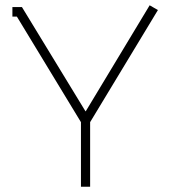

<svg xmlns="http://www.w3.org/2000/svg" viewBox="-20 -706 647 726"><path d="M304.2 -285.2 545.9 -686 577.1 -668 320.8 -244.1V0H286.1V-244.1L43.9 -643.1H26.9V-679.2H63L303.2 -285.2Z"/></svg>

Font: Rawengulk
Style: Regular
Weight: 400
Version: Version 0.92